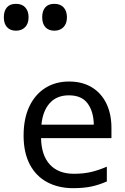

<svg xmlns="http://www.w3.org/2000/svg" viewBox="-68 -971 652 1001"><path d="M292 -546Q361 -546 410.5 -516Q460 -486 486.5 -431.5Q513 -377 513 -304V-251H146Q148 -160 192.5 -112.5Q237 -65 317 -65Q368 -65 407.5 -74.5Q447 -84 489 -102V-25Q448 -7 408 1.5Q368 10 313 10Q237 10 178.5 -21Q120 -52 87.5 -113.5Q55 -175 55 -264Q55 -352 84.5 -415Q114 -478 167.5 -512Q221 -546 292 -546ZM291 -474Q228 -474 191.5 -433.5Q155 -393 148 -321H421Q420 -389 389 -431.5Q358 -474 291 -474ZM215 -811Q186 -811 169 -829Q152 -847 152 -881Q152 -914 168 -932.5Q184 -951 215 -951Q247 -951 264 -932Q281 -913 281 -881Q281 -848 263 -829.5Q245 -811 215 -811ZM15 -811Q-14 -811 -31 -829Q-48 -847 -48 -881Q-48 -914 -32 -932.5Q-16 -951 15 -951Q47 -951 64 -932Q81 -913 81 -881Q81 -848 63 -829.5Q45 -811 15 -811Z"/></svg>

Font: Noto Sans Tifinagh Tawellemmet
Style: Regular
Weight: 400
Designer: JamraPatel
Foundry: JamraPatel LLC
Version: Version 2.006; ttfautohint (v1.8.4.7-5d5b)